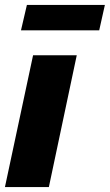

<svg xmlns="http://www.w3.org/2000/svg" viewBox="-26 -758 445 778"><path d="M285 -534 172 0H-6L108 -534ZM59 -635 83 -738H399L376 -635Z"/></svg>

Font: Nacelle Heavy
Style: Italic
Weight: 800
Italic angle: -12°
Designer: Sora Sagano
Foundry: Sora Sagano
Version: Version 1.000;FEAKit 1.0